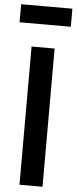

<svg xmlns="http://www.w3.org/2000/svg" viewBox="-64 -1006 419 1038"><g transform="rotate(5 146.0 -486.5)"><path d="M285.5 -973V-875H7.5V-973ZM208.5 -750V0H83.5V-750Z"/></g></svg>

Font: Russisch Sans
Style: Bold
Weight: 700
Designer: Michael Sharanda (font) & Cristiano Sobral (main changes)
Foundry: Michael Sharanda
Version: Version 2.00;September 8, 2020;FontCreator 13.0.0.2681 64-bi